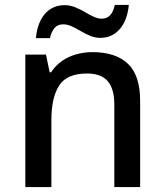

<svg xmlns="http://www.w3.org/2000/svg" viewBox="-20 -761 670 781"><path d="M356 -549Q450 -549 500 -502Q550 -455 550 -351V0H445V-336Q445 -399 418.5 -430.5Q392 -462 334 -462Q252 -462 220.5 -413Q189 -364 189 -272V0H83V-539H167L182 -467H188Q206 -495 232 -513Q258 -531 290 -540Q322 -549 356 -549ZM126 -606Q129 -638 138.5 -663Q148 -688 163 -705Q178 -722 198 -731Q218 -740 243 -740Q264 -740 284.5 -732Q305 -724 323.5 -713Q342 -702 360 -693.5Q378 -685 394 -685Q415 -685 428 -699Q441 -713 447 -741H504Q498 -678 467 -642.5Q436 -607 388 -607Q367 -607 347.5 -615Q328 -623 308.5 -634.5Q289 -646 271.5 -654Q254 -662 237 -662Q215 -662 202.5 -648Q190 -634 183 -606Z"/></svg>

Font: Noto Sans Armenian Medium
Style: Regular
Weight: 500
Designer: Monotype Design Team
Foundry: Monotype Imaging Inc.
Version: Version 2.007